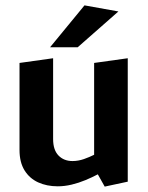

<svg xmlns="http://www.w3.org/2000/svg" viewBox="-20 -683 554 719"><path d="M372.1 15.8 346.3 -30.2Q325.7 -19.2 300.3 -8.6Q274.9 2 248.2 8.4Q221.5 14.7 196.1 14.7Q155.2 14.7 122.8 -0.1Q90.4 -15 71.7 -45.3Q53.1 -75.6 53.1 -121.1V-447.3L178.9 -464.9V-162.2Q178.9 -121.6 198.9 -100.8Q219 -79.9 251.6 -79.9Q273 -79.9 294.2 -87.3Q315.5 -94.8 332.5 -103.4V-447.3L458.4 -464.9V-2.7ZM167.4 -505.9 296.4 -662.9 423.4 -640.1 270.8 -505.9Z"/></svg>

Font: Ancizar Sans Thin
Style: Regular
Weight: 100
Designer: Cesar Puertas, Viviana Monsalve, Julian Moncada, Julian Prieto, Jose Castro, Mariel Hernandez, Felipe Aragon, Sara Alarc
Version: Version 8.100